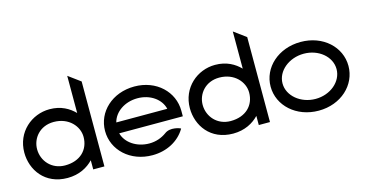

<svg xmlns="http://www.w3.org/2000/svg" viewBox="-70 -956 2432 1277"><g transform="rotate(-15 1145.5 -317.5)"><path d="M30 -226C30 -108 109 11 266 11C346 11 405 -22 444 -63V0H521V-585L438 -646V-390C400 -429 345 -462 266 -462C143 -462 30 -368 30 -226ZM118 -226C118 -300 174 -373 271 -373C375 -373 438 -299 438 -226C438 -138 376 -74 271 -74C179 -74 118 -145 118 -226Z M586 -226C586 -95 697 11 850 11C951 11 1033 -36 1076 -106L1079 -111L1074 -114C1074 -114 1010 -141 968 -108C936 -85 896 -70 850 -70C764 -70 691 -119 673 -187H1111V-225C1111 -356 1002 -462 850 -462C697 -462 586 -357 586 -226ZM673 -262C690 -330 761 -381 850 -381C937 -381 1008 -331 1024 -262Z M1170 -226C1170 -108 1249 11 1406 11C1486 11 1545 -22 1584 -63V0H1661V-585L1578 -646V-390C1540 -429 1485 -462 1406 -462C1283 -462 1170 -368 1170 -226ZM1258 -226C1258 -300 1314 -373 1411 -373C1515 -373 1578 -299 1578 -226C1578 -138 1516 -74 1411 -74C1319 -74 1258 -145 1258 -226Z M1726 -226C1726 -95 1841 11 1995 11C2149 11 2262 -95 2262 -226C2262 -357 2149 -462 1995 -462C1841 -462 1726 -357 1726 -226ZM1808 -226C1808 -312 1893 -381 1995 -381C2097 -381 2180 -312 2180 -226C2180 -140 2097 -70 1995 -70C1893 -70 1808 -140 1808 -226Z"/></g></svg>

Font: Charger Pro
Style: BdExt
Weight: 700
Designer: Jasper
Foundry: Cannot Into Space Fonts
Version: Version 1.09